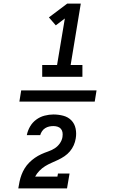

<svg xmlns="http://www.w3.org/2000/svg" viewBox="-20 -870 640 1060"><path d="M213 -446V-511H295L338 -768L288 -730L250 -774L351 -850H426L370 -511H435V-446ZM350 170H81Q84 151 88 132Q92 113 99 94.5Q106 76 116.5 59Q127 42 141.5 27.5Q156 13 172.5 1.5Q189 -10 207.5 -18.5Q226 -27 245 -33.5Q264 -40 281 -50.5Q298 -61 310 -78Q322 -95 325 -114Q325 -114 325 -114.5Q325 -115 325 -116Q327 -128 325 -139.5Q323 -151 316 -159Q309 -167 298 -170.5Q287 -174 275 -174Q263 -174 251.5 -171.5Q240 -169 229.5 -162.5Q219 -156 212 -145.5Q205 -135 202 -124H128Q133 -149 146 -171.5Q159 -194 180 -209.5Q201 -225 226 -231.5Q251 -238 275 -238Q303 -238 329.5 -231Q356 -224 374 -205.5Q392 -187 397.5 -160Q403 -133 398 -105Q395 -86 387 -68Q379 -50 366 -34.5Q353 -19 336 -7.5Q319 4 301 12.5Q283 21 264.5 29Q246 37 229 47.5Q212 58 197.5 73Q183 88 174 105H297L300 88H364ZM503 -309H87L97 -371H513Z"/></svg>

Font: Iosevka Slab MdExObl
Style: Regular
Weight: 500
Width: 7
Italic angle: -9°
Monospace: yes
Designer: Belleve Invis
Foundry: Belleve Invis
Version: Version 11.1.1; ttfautohint (v1.8.3)